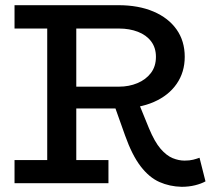

<svg xmlns="http://www.w3.org/2000/svg" viewBox="-20 -706 827 740"><path d="M238 -288V-372H439Q477 -372 509.5 -385.5Q542 -399 561.5 -424.5Q581 -450 581 -487Q581 -522 562.5 -546.5Q544 -571 511.5 -583.5Q479 -596 439 -596H36V-686H436Q514 -686 571.5 -661.5Q629 -637 660.5 -592.5Q692 -548 692 -487Q692 -428 661 -383Q630 -338 573 -313Q516 -288 438 -288ZM36 0V-89H398V0ZM162 -50V-634H274V-50ZM680 14Q634 13 594.5 -4.5Q555 -22 522 -65Q489 -108 462 -184L420 -302L512 -315L554 -212Q576 -159 599 -132.5Q622 -106 645.5 -96.5Q669 -87 691 -87Q711 -87 724.5 -90.5Q738 -94 749 -98L772 -7Q756 2 732 8Q708 14 680 14Z"/></svg>

Font: BioRhyme Medium
Style: Regular
Weight: 500
Designer: Aoife Mooney
Foundry: Aoife Mooney Type
Version: Version 1.600;gftools[0.9.33]